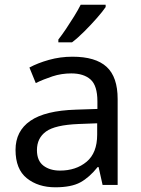

<svg xmlns="http://www.w3.org/2000/svg" viewBox="-20 -786 601 816"><path d="M288 -545Q386 -545 433 -502Q480 -459 480 -365V0H416L399 -76H395Q360 -32 321.5 -11Q283 10 215 10Q142 10 94 -28.5Q46 -67 46 -149Q46 -229 109 -272.5Q172 -316 303 -320L394 -323V-355Q394 -422 365 -448Q336 -474 283 -474Q241 -474 203 -461.5Q165 -449 132 -433L105 -499Q140 -518 188 -531.5Q236 -545 288 -545ZM314 -259Q214 -255 175.5 -227Q137 -199 137 -148Q137 -103 164.5 -82Q192 -61 235 -61Q303 -61 348 -98.5Q393 -136 393 -214V-262ZM429 -756Q417 -738 392 -709.5Q367 -681 338.5 -652.5Q310 -624 286 -606H228V-618Q243 -637 260.5 -663Q278 -689 295 -716.5Q312 -744 323 -766H429Z"/></svg>

Font: Noto Sans Tagbanwa
Style: Regular
Weight: 400
Designer: Monotype Design Team
Foundry: Monotype Imaging Inc.
Version: Version 2.001; ttfautohint (v1.8.4.7-5d5b)